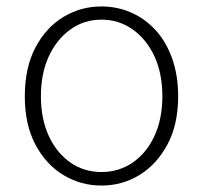

<svg xmlns="http://www.w3.org/2000/svg" viewBox="-20 -563 630 596"><path d="M295 13Q231 13 177 -19.5Q123 -52 90 -114Q57 -176 57 -264Q57 -353 90 -415.5Q123 -478 177 -510.5Q231 -543 295 -543Q343 -543 386 -524.5Q429 -506 462 -470.5Q495 -435 514 -382.5Q533 -330 533 -264Q533 -176 499.5 -114Q466 -52 412.5 -19.5Q359 13 295 13ZM295 -29Q349 -29 392 -58.5Q435 -88 459.5 -141Q484 -194 484 -264Q484 -335 459.5 -388Q435 -441 392 -471.5Q349 -502 295 -502Q241 -502 198.5 -471.5Q156 -441 131.5 -388Q107 -335 107 -264Q107 -194 131.5 -141Q156 -88 198.5 -58.5Q241 -29 295 -29Z"/></svg>

Font: Noto Sans SC Thin ExtraLight
Style: Regular
Weight: 250
Version: Version 2.004-H2;hotconv 1.0.118;makeotfexe 2.5.65603